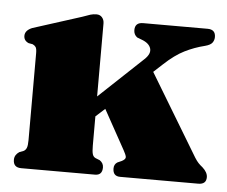

<svg xmlns="http://www.w3.org/2000/svg" viewBox="-41 -506 654 552"><g transform="rotate(5 286.5 -230.0)"><path d="M39 0Q16 0 16 -22.5Q16 -36.5 29.5 -45.5L41.5 -50Q47.5 -53 50.2 -59.8Q53 -66.5 53 -82.5V-333.5Q53 -346 49.8 -350.8Q46.5 -355.5 40.5 -358L29 -360Q15 -366 15 -380Q15 -395.5 35 -404L176 -449Q190.5 -454.5 198.8 -457Q207 -459.5 216.5 -459.5Q226.5 -459.5 232.5 -452.5Q238.5 -445.5 238.5 -435V-224.5L365 -343.5Q383 -360.5 378.2 -375.5Q373.5 -390.5 351.5 -398.5L338.5 -403.5Q328.5 -411 328.5 -424Q328.5 -446 352 -446H538Q561 -446 561 -424Q561 -415 555.8 -407.8Q550.5 -400.5 535 -396.5Q504.5 -389 477 -375.2Q449.5 -361.5 419 -333L393 -309L535 -73.5Q541 -64 546 -58.8Q551 -53.5 558 -48Q573 -34.5 573 -20.5Q573 0 550 0H324.5Q303.5 0 303.5 -22.5Q303.5 -34.5 313 -40.5L325.5 -46Q337 -52 335.8 -58.8Q334.5 -65.5 328 -77L265 -191L238.5 -167V-82.5Q238.5 -65.5 240.8 -58Q243 -50.5 249.5 -47.5L262 -42.5Q273 -35 273 -22.5Q273 0 252 0Z"/></g></svg>

Font: Fraunces 144pt Soft Black
Style: Regular
Weight: 900
Version: Version 1.000;[b76b70a41]